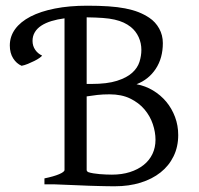

<svg xmlns="http://www.w3.org/2000/svg" viewBox="-20 -650 702 677"><path d="M441.4 -554.7Q429.7 -564 416 -570.3Q402.3 -576.7 384.3 -580.8Q366.2 -585 342.3 -586.7Q318.4 -588.4 285.6 -588.9V-354H302.2Q357.9 -354 392.3 -365Q426.8 -376 445.8 -393.1Q464.8 -410.2 471.7 -431.6Q478.5 -453.1 478.5 -474.1Q478.5 -498 468.8 -519.3Q459 -540.5 441.4 -554.7ZM366.2 -317.4Q342.8 -317.4 323 -315.2Q303.2 -313 285.6 -310.1V-50.8Q285.6 -46.9 290 -43.5Q298.3 -40.5 309.1 -38.8Q319.8 -37.1 331.1 -36.1Q342.3 -35.2 353.5 -34.7Q364.7 -34.2 374.5 -34.2Q409.7 -34.2 438 -43.2Q466.3 -52.2 486.6 -68.4Q506.8 -84.5 517.6 -107.2Q528.3 -129.9 528.3 -157.2Q528.3 -184.1 518.8 -212.4Q509.3 -240.7 489.5 -264.2Q469.7 -287.6 439.2 -302.5Q408.7 -317.4 366.2 -317.4ZM14.6 -489.7Q14.6 -521.5 33.4 -547.4Q52.2 -573.2 87.6 -591.6Q123 -609.9 173.6 -619.9Q224.1 -629.9 287.6 -629.9Q329.1 -629.9 362.1 -627.7Q395 -625.5 421.4 -620.4Q447.8 -615.2 468.3 -607.2Q488.8 -599.1 506.3 -587.4Q528.3 -572.8 541.3 -549.3Q554.2 -525.9 554.2 -498Q554.2 -445.3 529.3 -407.5Q504.4 -369.6 461.4 -353Q492.7 -347.2 519.5 -331.1Q546.4 -314.9 566.2 -291.3Q585.9 -267.6 597.2 -237.5Q608.4 -207.5 608.4 -173.8Q608.4 -132.3 592 -98.9Q575.7 -65.4 546.1 -42Q516.6 -18.6 475.6 -5.9Q434.6 6.8 385.3 6.8Q374.5 6.8 359.6 6.6Q344.7 6.3 327.6 5.9Q310.5 5.4 292.5 4.9Q274.4 4.4 257.3 3.4Q216.8 2 172.4 0H136.7V-21Q169.9 -27.8 188.7 -35.9Q207.5 -43.9 207.5 -50.8V-585.4Q182.1 -582 161.4 -575.7Q140.6 -569.3 125.7 -559.6Q110.8 -549.8 102.8 -536.4Q94.7 -522.9 94.7 -505.9Q94.7 -488.3 104 -474.6Q113.3 -460.9 128.4 -454.1Q127 -451.2 119.4 -445.8Q111.8 -440.4 101.1 -435.1Q90.3 -429.7 78.4 -424.8Q66.4 -419.9 56.2 -418Q38.1 -425.8 26.4 -444.3Q14.6 -462.9 14.6 -489.7Z"/></svg>

Font: Noto Serif Devanagari
Style: Bold
Weight: 700
Designer: Monotype Design Team
Foundry: Monotype Imaging Inc.
Version: Version 1.01